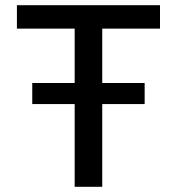

<svg xmlns="http://www.w3.org/2000/svg" viewBox="-20 -718 680 738"><path d="M373 -318V0H267V-318H104V-399H267V-608H45V-698H595V-608H373V-399H536V-318Z"/></svg>

Font: Writer Medium
Style: Regular
Weight: 500
Monospace: yes
Designer: Mike Abbink, Paul van der Laan, Pieter van Rosmalen
Foundry: Bold Monday
Version: Version 2.001 2020